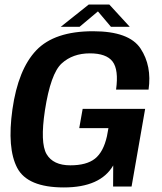

<svg xmlns="http://www.w3.org/2000/svg" viewBox="-20 -818 710 842"><path d="M260 4Q420.5 4 476.5 -92.5L476 0H557L616.5 -340.5H342.5L327.5 -256H455.5L449 -220.5Q433.5 -151.5 396.5 -122.2Q359.5 -93 288.5 -93Q213 -93 184.2 -142.2Q155.5 -191.5 177 -334Q202 -495.5 250.5 -539.8Q299 -584 374 -584Q446.5 -584 473.8 -548Q501 -512 489 -425H631.5Q646.5 -529 596.5 -605Q546.5 -681 388 -681Q219 -681 139.2 -597.5Q59.5 -514 34.5 -338.5Q10.5 -167.5 55.5 -81.8Q100.5 4 260 4ZM246.5 -700.5H329L409.5 -768L466.5 -700.5H549L459.5 -798H369Z"/></svg>

Font: Anybody Thin SemiBold
Style: Italic
Weight: 600
Italic angle: -10°
Version: Version 1.113;gftools[0.9.25]